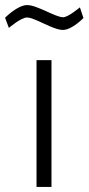

<svg xmlns="http://www.w3.org/2000/svg" viewBox="-69 -737 349 757"><path d="M246 -708C246 -708 200 -669 180 -669C149 -669 78 -717 38 -717C0 -717 -49 -667 -49 -667L-34 -627C-34 -627 14 -668 37 -668C69 -668 139 -619 179 -619C215 -619 260 -666 260 -666L246 -708ZM134 -500V0H75V-500Z"/></svg>

Font: RazerF5 Light
Style: Regular
Weight: 300
Foundry: Razer Inc.
Version: Version 2